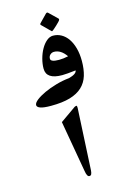

<svg xmlns="http://www.w3.org/2000/svg" viewBox="-131 -936 646 992"><g transform="rotate(-15 192.0 -440.5)"><path d="M234.4 -30.3Q233.4 -17.6 230.2 -11Q227.1 -4.4 219.2 -4.4Q206.5 -4.4 201.7 -36.1L153.8 -310.5L237.8 -369.6Q240.2 -370.6 242.9 -371.6Q245.6 -372.6 247.6 -372.6Q250 -372.6 250.7 -369.9Q251.5 -367.2 251.5 -360.4ZM223.6 -625Q246.6 -625 272.9 -630.9Q244.6 -671.9 208 -671.9Q196.3 -671.9 187.5 -663.8Q178.7 -655.8 178.7 -642.6Q178.7 -625 223.6 -625ZM275.9 -831.5Q277.3 -830.1 277.3 -826.2Q277.3 -823.2 269.8 -815.2Q262.2 -807.1 253.2 -798.8Q244.1 -790.5 236.3 -783.9Q228.5 -777.3 227.5 -777.3Q225.1 -777.3 223.1 -779.3L179.7 -822.3Q176.8 -825.2 176.8 -826.7Q176.8 -830.6 180.2 -833.5L220.2 -874.5Q224.1 -877 226.1 -877Q229 -877 231.4 -874.5ZM335.4 -589.4Q335.4 -545.4 325 -511.2Q314.5 -477.1 289.6 -453.6Q264.6 -430.2 223.9 -418.2Q183.1 -406.2 122.1 -406.2Q82.5 -406.2 65.2 -412.6Q47.9 -418.9 47.9 -429.7Q47.9 -441.4 65.9 -455.6Q84 -469.7 113 -483.2Q142.1 -496.6 177.7 -506.8Q213.4 -517.1 248.5 -520.5Q290 -531.7 291.5 -550.3Q241.2 -544.4 218.8 -544.4Q133.8 -544.4 133.8 -601.6Q133.8 -627 141.1 -654.1Q148.4 -681.2 160.9 -703.4Q173.3 -725.6 189.9 -739.7Q206.5 -753.9 224.6 -753.9Q248.5 -753.9 268.8 -742.4Q289.1 -731 304 -709.5Q318.8 -688 327.1 -657.5Q335.4 -627 335.4 -589.4Z"/></g></svg>

Font: XB Zar
Style: Bold
Weight: 700
Designer: Behnam
Foundry: Irmug
Version: Version 8.005 2009